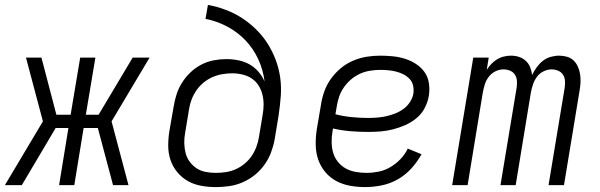

<svg xmlns="http://www.w3.org/2000/svg" viewBox="-28 -755 2448 783"><path d="M61 0H-8L147 -260L78 -520H141L202 -287H260L299 -520H361L322 -287H374L513 -520H582L427 -260L496 0H433L371 -233H313L275 0H213L251 -233H199Z M852 8Q821 8 791.5 2.5Q762 -3 737.5 -17Q713 -31 694.5 -53.5Q676 -76 667 -103.5Q658 -131 658 -161Q658 -191 663 -222L680 -319Q684 -345 692 -370Q700 -395 714.5 -418Q729 -441 749 -460Q769 -479 793 -491.5Q817 -504 843.5 -509Q870 -514 895 -514Q920 -514 944.5 -509Q969 -504 989.5 -492.5Q1010 -481 1025.5 -463Q1041 -445 1051 -423Q1045 -471 1025 -514Q1005 -557 973 -590.5Q941 -624 899 -646.5Q857 -669 810 -678L820 -735Q858 -728 893.5 -714.5Q929 -701 959.5 -681Q990 -661 1016.5 -635Q1043 -609 1062.5 -578.5Q1082 -548 1095.5 -513Q1109 -478 1114.5 -440Q1120 -402 1117 -362.5Q1114 -323 1108 -283L1092 -186Q1087 -159 1077 -132.5Q1067 -106 1050 -82.5Q1033 -59 1010.5 -41Q988 -23 961.5 -11.5Q935 0 907 4Q879 8 852 8ZM852 -50Q872 -50 892.5 -53Q913 -56 932.5 -64.5Q952 -73 969 -87Q986 -101 998 -118.5Q1010 -136 1017.5 -156Q1025 -176 1028 -196L1043 -286Q1047 -308 1047 -329Q1047 -350 1042 -370Q1037 -390 1026 -407Q1015 -424 998.5 -435Q982 -446 961 -451Q940 -456 919 -456Q899 -456 878.5 -452.5Q858 -449 838.5 -440.5Q819 -432 802 -418Q785 -404 773 -386.5Q761 -369 753.5 -349.5Q746 -330 743 -310L727 -213Q723 -192 723.5 -171Q724 -150 729 -130.5Q734 -111 746 -95Q758 -79 774 -68.5Q790 -58 810.5 -54Q831 -50 852 -50Z M1461 8Q1430 8 1399.5 2.5Q1369 -3 1343 -17Q1317 -31 1298 -54Q1279 -77 1269.5 -105Q1260 -133 1259.5 -164.5Q1259 -196 1264 -228L1281 -328Q1285 -355 1294.5 -382Q1304 -409 1321.5 -433.5Q1339 -458 1362 -477Q1385 -496 1412 -507.5Q1439 -519 1466.5 -523.5Q1494 -528 1522 -528Q1548 -528 1573.5 -525.5Q1599 -523 1623 -515.5Q1647 -508 1668 -494.5Q1689 -481 1703 -461.5Q1717 -442 1721 -416.5Q1725 -391 1721 -365Q1717 -340 1704.5 -315.5Q1692 -291 1671 -273.5Q1650 -256 1625 -245Q1600 -234 1574.5 -227.5Q1549 -221 1524 -219Q1499 -217 1474 -217Q1437 -217 1401 -220Q1365 -223 1330 -231L1328 -219Q1324 -196 1324.5 -173.5Q1325 -151 1331 -131Q1337 -111 1350.5 -94.5Q1364 -78 1382 -68Q1400 -58 1422 -54Q1444 -50 1467 -50Q1491 -50 1516 -55Q1541 -60 1564 -73.5Q1587 -87 1605.5 -106.5Q1624 -126 1635 -149L1691 -126Q1674 -95 1649.5 -68Q1625 -41 1594 -23.5Q1563 -6 1528.5 1Q1494 8 1461 8ZM1473 -274Q1491 -274 1510 -275.5Q1529 -277 1547 -281Q1565 -285 1583 -292Q1601 -299 1617 -310.5Q1633 -322 1644 -339Q1655 -356 1658 -374Q1660 -391 1656.5 -406.5Q1653 -422 1642 -433.5Q1631 -445 1617 -452Q1603 -459 1587.5 -463Q1572 -467 1555.5 -468.5Q1539 -470 1522 -470Q1502 -470 1480.5 -466.5Q1459 -463 1439.5 -454Q1420 -445 1403 -430.5Q1386 -416 1373.5 -397.5Q1361 -379 1354.5 -359Q1348 -339 1345 -319L1340 -289Q1371 -281 1405 -277.5Q1439 -274 1473 -274Z M1816 0 1902 -520H1965L1957 -470Q1965 -483 1975.5 -494Q1986 -505 1999 -513Q2012 -521 2027 -524.5Q2042 -528 2056 -528Q2073 -528 2088.5 -523Q2104 -518 2116 -507Q2128 -496 2134 -481Q2140 -466 2142 -449Q2150 -466 2161 -481Q2172 -496 2186 -507Q2200 -518 2217.5 -523Q2235 -528 2252 -528Q2269 -528 2284.5 -523.5Q2300 -519 2311 -508.5Q2322 -498 2328.5 -483.5Q2335 -469 2337.5 -453.5Q2340 -438 2339.5 -421.5Q2339 -405 2336 -388L2272 0H2209L2275 -398Q2277 -412 2276 -426Q2275 -440 2267.5 -451Q2260 -462 2247.5 -467Q2235 -472 2221 -472Q2205 -472 2188.5 -464Q2172 -456 2161.5 -441.5Q2151 -427 2145.5 -410.5Q2140 -394 2137 -378L2075 0H2013L2079 -398Q2081 -412 2080 -426Q2079 -440 2071.5 -451Q2064 -462 2051.5 -467Q2039 -472 2025 -472Q2008 -472 1992 -464Q1976 -456 1965 -441.5Q1954 -427 1949 -410.5Q1944 -394 1941 -378L1879 0Z"/></svg>

Font: Iosevka Light Extended
Style: Italic
Weight: 300
Width: 7
Italic angle: -9°
Monospace: yes
Designer: Belleve Invis
Foundry: Belleve Invis
Version: Version 32.5.0; ttfautohint (v1.8.4)